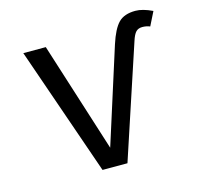

<svg xmlns="http://www.w3.org/2000/svg" viewBox="-89 -666 777 759"><g transform="rotate(-15 300.0 -287.0)"><path d="M240 0 57 -527H149L292 -77L416 -467Q435 -526 458.5 -550Q482 -574 528 -574Q557 -574 597 -555L569 -499Q554 -505 538 -505Q521 -505 511.5 -495Q502 -485 494 -460L342 0Z"/></g></svg>

Font: Fira Mono
Style: Regular
Weight: 400
Designer: Carrois Corporate & Edenspiekermann AG
Foundry: Carrois Corporate GbR & Edenspiekermann AG
Version: Version 3.206;PS 003.206;hotconv 1.0.70;makeotf.lib2.5.58329